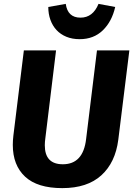

<svg xmlns="http://www.w3.org/2000/svg" viewBox="-20 -953 690 990"><path d="M647 -693 590 -233Q575 -115 502.5 -49Q430 17 301 17Q173 17 109.5 -42Q46 -101 46 -206Q46 -228 49 -254L103 -693H269L214 -242Q211 -221 211 -204Q211 -106 304 -106Q409 -106 424 -236L480 -693ZM391 -751Q352 -751 322 -763.5Q292 -776 271.5 -798Q251 -820 240 -850.5Q229 -881 229 -917L319 -933Q329 -862 395 -862Q459 -862 488 -933L574 -917Q557 -842 510 -796.5Q463 -751 391 -751Z"/></svg>

Font: Szlgxwxxxixliatcpuztgldltzi
Style: Regular
Weight: 700
Italic angle: -8°
Designer: Carrois Corporate & Edenspiekermann
Foundry: Carrois Corporate GbR & Edenspiekermann AG
Version: Version 2.001